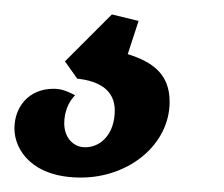

<svg xmlns="http://www.w3.org/2000/svg" viewBox="-80 -36 311 266"><path d="M32 210C99 210 155 164 155 105C155 67 132 50 97 39L112 -7L75 -16L10 49L27 73C56 76 79 88 79 117C79 148 61 168 38 168C21 168 9 154 9 135C9 119 15 105 24 96C11 89 3 87 -6 87C-39 87 -60 111 -60 142C-60 172 -35 210 32 210Z"/></svg>

Font: Caladea
Style: Bold Italic
Weight: 700
Italic angle: -9°
Designer: Carolina Giovagnoli and Andres Torresi
Foundry: Carolina Giovagnoli & Andres Torresi
Version: Version 1.001;hotconv 1.0.109;makeotfexe 2.5.65596